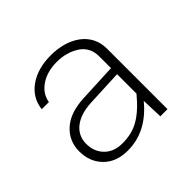

<svg xmlns="http://www.w3.org/2000/svg" viewBox="-127 -639 787 787"><g transform="rotate(-45 266.5 -245.0)"><path d="M436 -351.1C436 -443.8 354 -494.6 253.4 -494.6C203.1 -494.6 161.6 -482.9 127.9 -459.5C94.2 -435.5 75.7 -403.8 71.3 -364.3H112.8C117.2 -392.1 132.3 -415 157.7 -432.1C183.1 -449.2 214.4 -458 252 -458C289.6 -458 322.3 -448.7 350.1 -430.7C377.4 -412.6 391.1 -385.7 391.1 -351.1V-282.7L225.1 -274.9C170.9 -272.5 129.9 -258.3 101.1 -232.4C72.3 -206.5 57.6 -173.3 57.6 -133.8C57.6 -92.3 70.8 -59.1 96.7 -33.2C122.6 -7.3 157.2 5.4 201.2 5.4C272.9 5.4 335.9 -25.9 391.1 -92.8L394.5 0H436ZM99.6 -135.7C99.6 -193.8 146.5 -235.8 231 -240.2L391.1 -247.6V-134.8C359.9 -97.2 330.6 -70.8 303.2 -55.2C275.9 -39.1 244.1 -31.2 207.5 -31.2C173.8 -31.2 147.5 -41 128.4 -60.5C109.4 -79.6 99.6 -105 99.6 -135.7Z"/></g></svg>

Font: Estedad ExtraLight
Style: Regular
Weight: 200
Designer: Amin Abedi
Version: Version 7.3